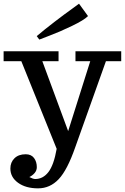

<svg xmlns="http://www.w3.org/2000/svg" viewBox="-33 -805 685 1053"><path d="M0 0ZM175.8 228Q108.4 228 66.2 197.5Q23.9 167 23.9 119.1Q23.9 85 46.4 63Q68.8 41 107.9 41Q138.2 41 153.6 61.5Q168.9 82 168.9 111.8Q168.9 129.9 157 143.8Q145 157.7 127.9 166Q148.4 176.8 160.2 176.8Q203.1 176.8 232.7 138.4Q262.2 100.1 277.8 11.2L84 -469.2H-13.2V-523.9H288.1V-469.2H199.2L340.8 -85.9L461.9 -469.2H380.9V-523.9H631.8V-469.2H547.9L379.9 2Q336.4 127.4 288.8 177.7Q241.2 228 175.8 228ZM449.7 -716.8Q428.2 -694.8 361.3 -662.6Q294.4 -630.4 238.3 -609.4L182.6 -587.9L168.5 -606.9Q208 -640.6 265.9 -685.1Q323.7 -729.5 362.3 -756.8L400.4 -784.7Z"/></svg>

Font: Trocchi
Style: Regular
Weight: 400
Designer: vernon adams
Version: Version 1.0; ttfautohint (v0.8) -l 6 -r 50 -G 100